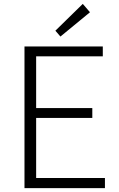

<svg xmlns="http://www.w3.org/2000/svg" viewBox="-20 -968 613 988"><path d="M106 0H520V-52H166V-361H455V-412H166V-678H509V-729H106ZM291 -780 443 -905 406 -948 265 -810Z"/></svg>

Font: Source Han Sans SC Light
Style: Regular
Weight: 300
Designer: Ryoko NISHIZUKA (kana & ideographs); Paul D. Hunt (Latin, Greek & Cyrillic); Wenlong ZHANG (bopomofo); Sandoll Communica
Foundry: Adobe Systems Incorporated
Version: Version 1.004;PS 1.004;hotconv 1.0.82;makeotf.lib2.5.63406